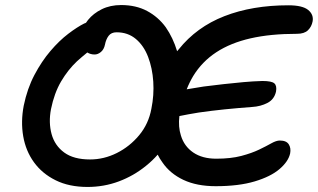

<svg xmlns="http://www.w3.org/2000/svg" viewBox="-20 -731 1260 761"><path d="M327 10Q254 10 200.5 -16.5Q147 -43 114.5 -88Q82 -133 72 -191Q62 -249 74 -312Q88 -380 116.5 -434Q145 -488 180 -529Q215 -570 250.5 -597Q286 -624 314 -638Q318 -639 321 -641Q325 -646 329 -652Q350 -678 383.5 -694.5Q417 -711 460 -711Q519 -711 563 -687.5Q607 -664 637 -623Q666 -581 682 -528Q685 -531 688 -535Q759 -624 869.5 -667Q980 -710 1123 -710Q1179 -710 1201.5 -691.5Q1224 -673 1219 -646Q1215 -625 1200.5 -611Q1186 -597 1157 -597Q1052 -597 973 -579Q894 -561 837.5 -524Q781 -487 746 -430Q731 -405 720 -377Q751 -382 787 -388Q826 -393 866 -397.5Q906 -402 945 -405.5Q984 -409 1020 -410Q1057 -410 1067.5 -400.5Q1078 -391 1074 -368Q1067 -337 1040 -323Q1013 -309 979 -307Q924 -303 870 -297.5Q816 -292 768 -285Q725 -278 691 -271Q686 -228 697 -194Q710 -151 746 -126.5Q782 -102 837 -102Q895 -102 936.5 -113Q978 -124 1007 -138Q1036 -152 1055.5 -163Q1075 -174 1089 -174Q1115 -174 1124.5 -159Q1134 -144 1130 -123Q1123 -91 1088 -61Q1053 -31 989.5 -12Q926 7 835 7Q760 7 707 -18Q654 -43 624 -87Q613 -102 605 -118Q584 -94 559 -74Q510 -34 451 -12Q392 10 327 10ZM326 -523Q305 -506 285 -488Q249 -454 222 -408Q195 -362 182 -298Q172 -245 184.5 -199.5Q197 -154 234.5 -126.5Q272 -99 337 -99Q392 -99 443 -124.5Q494 -150 531.5 -195Q569 -240 580 -300Q591 -354 587.5 -407.5Q584 -461 567 -505.5Q550 -550 518.5 -576.5Q487 -603 442 -603Q421 -603 410.5 -589Q400 -575 396 -554Q392 -535 380 -525Q368 -515 355 -515Q339 -515 326 -523Z"/></svg>

Font: Shantell Sans Light Medium
Style: Italic
Weight: 500
Italic angle: -11°
Version: Version 1.011;[c5ecc13dd]